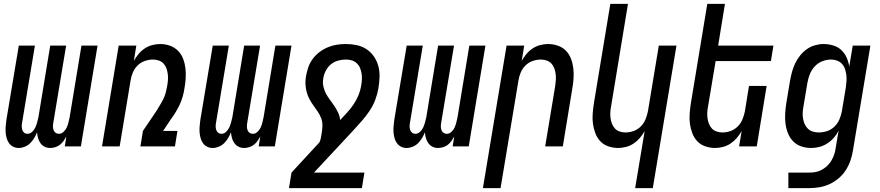

<svg xmlns="http://www.w3.org/2000/svg" viewBox="-20 -755 4540 990"><path d="M239 8Q223 8 210 1.5Q197 -5 188.5 -17Q180 -29 176 -43.5Q172 -58 171 -73Q165 -58 156.5 -43.5Q148 -29 136 -17Q124 -5 108 1.5Q92 8 77 8Q61 8 48 1.5Q35 -5 26.5 -17Q18 -29 14 -44Q10 -59 9 -74Q8 -89 9.5 -105Q11 -121 13 -137L77 -520H160L94 -123Q92 -113 92 -103.5Q92 -94 95 -85Q98 -76 105 -70.5Q112 -65 122 -65Q135 -65 146 -75.5Q157 -86 162.5 -98.5Q168 -111 171.5 -124Q175 -137 178 -150L239 -520H321L255 -123Q253 -113 253 -103.5Q253 -94 256 -85Q259 -76 266.5 -70.5Q274 -65 284 -65Q297 -65 308 -75.5Q319 -86 324.5 -98.5Q330 -111 333 -124Q336 -137 339 -150L400 -520H483L397 0H314L322 -51Q316 -40 308 -28.5Q300 -17 289 -8.5Q278 0 264.5 4Q251 8 239 8Z M506 0 592 -520H683L670 -441Q680 -459 694 -476Q708 -493 726 -505Q744 -517 765 -522.5Q786 -528 806 -528Q832 -528 856 -519.5Q880 -511 897.5 -493.5Q915 -476 924 -452.5Q933 -429 936 -404Q939 -379 937.5 -352.5Q936 -326 931 -299Q928 -278 922 -257Q916 -236 906.5 -215.5Q897 -195 885 -175.5Q873 -156 859 -137L821 -80H895L882 0H704L717 -80L786 -182Q795 -197 804.5 -212.5Q814 -228 822 -244Q830 -260 834.5 -277Q839 -294 842 -311V-312Q845 -328 846 -343.5Q847 -359 845 -374Q843 -389 838 -403Q833 -417 823 -427.5Q813 -438 798.5 -443Q784 -448 769 -448Q748 -448 726.5 -440.5Q705 -433 689 -417Q673 -401 664.5 -380Q656 -359 653 -338L597 0Z M1239 8Q1223 8 1210 1.5Q1197 -5 1188.5 -17Q1180 -29 1176 -43.5Q1172 -58 1171 -73Q1165 -58 1156.5 -43.5Q1148 -29 1136 -17Q1124 -5 1108 1.5Q1092 8 1077 8Q1061 8 1048 1.5Q1035 -5 1026.5 -17Q1018 -29 1014 -44Q1010 -59 1009 -74Q1008 -89 1009.5 -105Q1011 -121 1013 -137L1077 -520H1160L1094 -123Q1092 -113 1092 -103.5Q1092 -94 1095 -85Q1098 -76 1105 -70.5Q1112 -65 1122 -65Q1135 -65 1146 -75.5Q1157 -86 1162.5 -98.5Q1168 -111 1171.5 -124Q1175 -137 1178 -150L1239 -520H1321L1255 -123Q1253 -113 1253 -103.5Q1253 -94 1256 -85Q1259 -76 1266.5 -70.5Q1274 -65 1284 -65Q1297 -65 1308 -75.5Q1319 -86 1324.5 -98.5Q1330 -111 1333 -124Q1336 -137 1339 -150L1400 -520H1483L1397 0H1314L1322 -51Q1316 -40 1308 -28.5Q1300 -17 1289 -8.5Q1278 0 1264.5 4Q1251 8 1239 8Z M1846 215H1470L1483 135L1627 -21Q1632 -31 1634 -42Q1636 -53 1638 -64Q1642 -85 1642.5 -106Q1643 -127 1636 -145.5Q1629 -164 1618 -180Q1607 -196 1595.5 -212Q1584 -228 1575 -245Q1566 -262 1561 -281.5Q1556 -301 1555 -321.5Q1554 -342 1558 -363Q1562 -386 1570 -409Q1578 -432 1593 -452Q1608 -472 1628 -487Q1648 -502 1671 -511.5Q1694 -521 1717 -524.5Q1740 -528 1764 -528Q1793 -528 1820.5 -522Q1848 -516 1870.5 -501Q1893 -486 1908.5 -463Q1924 -440 1931 -413.5Q1938 -387 1937 -358Q1936 -329 1931 -299Q1926 -270 1915 -240.5Q1904 -211 1886 -184Q1868 -157 1846.5 -132.5Q1825 -108 1803 -84L1599 135H1859ZM1734 -136 1735 -137Q1754 -157 1771.5 -176.5Q1789 -196 1803.5 -217.5Q1818 -239 1828 -263Q1838 -287 1842 -311V-312Q1845 -328 1846 -344Q1847 -360 1844.5 -375.5Q1842 -391 1836.5 -404.5Q1831 -418 1820 -428.5Q1809 -439 1794.5 -443.5Q1780 -448 1764 -448Q1744 -448 1723.5 -442.5Q1703 -437 1686.5 -423.5Q1670 -410 1660 -390.5Q1650 -371 1647 -352V-350Q1643 -329 1647.5 -309Q1652 -289 1661 -272Q1670 -255 1682 -239.5Q1694 -224 1704.5 -208Q1715 -192 1723.5 -174Q1732 -156 1734 -136Z M2239 8Q2223 8 2210 1.5Q2197 -5 2188.5 -17Q2180 -29 2176 -43.5Q2172 -58 2171 -73Q2165 -58 2156.5 -43.5Q2148 -29 2136 -17Q2124 -5 2108 1.5Q2092 8 2077 8Q2061 8 2048 1.5Q2035 -5 2026.5 -17Q2018 -29 2014 -44Q2010 -59 2009 -74Q2008 -89 2009.5 -105Q2011 -121 2013 -137L2077 -520H2160L2094 -123Q2092 -113 2092 -103.5Q2092 -94 2095 -85Q2098 -76 2105 -70.5Q2112 -65 2122 -65Q2135 -65 2146 -75.5Q2157 -86 2162.5 -98.5Q2168 -111 2171.5 -124Q2175 -137 2178 -150L2239 -520H2321L2255 -123Q2253 -113 2253 -103.5Q2253 -94 2256 -85Q2259 -76 2266.5 -70.5Q2274 -65 2284 -65Q2297 -65 2308 -75.5Q2319 -86 2324.5 -98.5Q2330 -111 2333 -124Q2336 -137 2339 -150L2400 -520H2483L2397 0H2314L2322 -51Q2316 -40 2308 -28.5Q2300 -17 2289 -8.5Q2278 0 2264.5 4Q2251 8 2239 8Z M2470 215 2592 -520H2683L2670 -441Q2680 -459 2694 -476Q2708 -493 2726 -505Q2744 -517 2765 -522.5Q2786 -528 2806 -528Q2832 -528 2856.5 -519.5Q2881 -511 2898 -493.5Q2915 -476 2924 -452.5Q2933 -429 2936 -404Q2939 -379 2937.5 -352.5Q2936 -326 2931 -299L2882 0H2791L2843 -313Q2845 -328 2846 -343.5Q2847 -359 2845 -374Q2843 -389 2838 -403Q2833 -417 2823 -427.5Q2813 -438 2798.5 -443Q2784 -448 2769 -448Q2748 -448 2726.5 -440.5Q2705 -433 2689 -417Q2673 -401 2664.5 -380Q2656 -359 2653 -338L2561 215Z M3255 215 3304 -79Q3294 -61 3279.5 -44Q3265 -27 3247 -15Q3229 -3 3208 2.5Q3187 8 3167 8Q3141 8 3116.5 -0.5Q3092 -9 3075.5 -26.5Q3059 -44 3050 -67.5Q3041 -91 3037.5 -116Q3034 -141 3036 -167.5Q3038 -194 3042 -221L3127 -735H3218L3131 -207Q3128 -192 3127 -176.5Q3126 -161 3128 -146Q3130 -131 3135.5 -117Q3141 -103 3150.5 -92.5Q3160 -82 3175 -77Q3190 -72 3205 -72Q3226 -72 3247 -79.5Q3268 -87 3284 -103Q3300 -119 3308.5 -140Q3317 -161 3321 -182L3377 -520H3468L3346 215Z M3667 8Q3641 8 3616.5 -0.5Q3592 -9 3575.5 -26.5Q3559 -44 3550 -67.5Q3541 -91 3537.5 -116Q3534 -141 3536 -167.5Q3538 -194 3542 -221L3627 -735H3718L3683 -520H3968L3955 -440H3670L3631 -207Q3628 -192 3627 -176.5Q3626 -161 3628 -146Q3630 -131 3635.5 -117Q3641 -103 3650.5 -92.5Q3660 -82 3675 -77Q3690 -72 3705 -72Q3726 -72 3747 -79.5Q3768 -87 3784 -103Q3800 -119 3808.5 -140Q3817 -161 3821 -182L3842 -312H3933L3882 0H3791L3804 -79Q3794 -61 3779.5 -44Q3765 -27 3747 -15Q3729 -3 3708 2.5Q3687 8 3667 8Z M4045 215V135H4152Q4169 135 4185.5 132Q4202 129 4217.5 120.5Q4233 112 4246 99.5Q4259 87 4267.5 72Q4276 57 4281.5 41Q4287 25 4289 8L4304 -81Q4294 -61 4279 -44Q4264 -27 4245 -15Q4226 -3 4205 2.5Q4184 8 4163 8Q4136 8 4112 0Q4088 -8 4070.5 -25.5Q4053 -43 4043.5 -66.5Q4034 -90 4030.5 -115.5Q4027 -141 4028.5 -167.5Q4030 -194 4034 -221L4054 -341Q4058 -363 4064 -385Q4070 -407 4080 -428Q4090 -449 4105 -468Q4120 -487 4139.5 -501Q4159 -515 4182 -521.5Q4205 -528 4227 -528Q4252 -528 4276.5 -520.5Q4301 -513 4318 -497Q4335 -481 4345 -459Q4355 -437 4359 -412L4377 -520H4468L4378 21Q4374 47 4365 73Q4356 99 4341 122.5Q4326 146 4304 164.5Q4282 183 4257 194.5Q4232 206 4205 210.5Q4178 215 4152 215ZM4201 -72Q4223 -72 4244.5 -79Q4266 -86 4282.5 -102Q4299 -118 4308 -139Q4317 -160 4321 -182L4341 -302Q4343 -318 4344.5 -335Q4346 -352 4344 -368Q4342 -384 4337 -399Q4332 -414 4321.5 -425.5Q4311 -437 4296 -442.5Q4281 -448 4265 -448Q4242 -448 4219.5 -439Q4197 -430 4180.5 -412Q4164 -394 4155.5 -372Q4147 -350 4143 -327L4123 -207Q4120 -192 4119 -176Q4118 -160 4120.5 -144.5Q4123 -129 4129 -115.5Q4135 -102 4145.5 -91.5Q4156 -81 4171 -76.5Q4186 -72 4201 -72Z"/></svg>

Font: Iosevka Term Curly Medium
Style: Italic
Weight: 500
Italic angle: -9°
Designer: Belleve Invis
Foundry: Belleve Invis
Version: Version 32.3.0